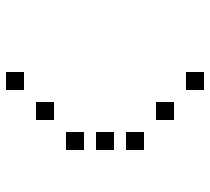

<svg xmlns="http://www.w3.org/2000/svg" viewBox="-50 -670 700 640"><g transform="rotate(-90 300.0 -350.0)"><path d="M321 -680Q320 -680 320 -680Q320 -680 320 -679V-621Q320 -620 320 -620Q320 -620 321 -620H379Q380 -620 380 -620Q380 -620 380 -621V-679Q380 -680 380 -680Q380 -680 379 -680ZM221 -580Q220 -580 220 -580Q220 -580 220 -579V-521Q220 -520 220 -520Q220 -520 221 -520H279Q280 -520 280 -520Q280 -520 280 -521V-579Q280 -580 280 -580Q280 -580 279 -580ZM121 -480Q120 -480 120 -480Q120 -480 120 -479V-421Q120 -420 120 -420Q120 -420 121 -420H179Q180 -420 180 -420Q180 -420 180 -421V-479Q180 -480 180 -480Q180 -480 179 -480ZM121 -380Q120 -380 120 -380Q120 -380 120 -379V-321Q120 -320 120 -320Q120 -320 121 -320H179Q180 -320 180 -320Q180 -320 180 -321V-379Q180 -380 180 -380Q180 -380 179 -380ZM121 -280Q120 -280 120 -280Q120 -280 120 -279V-221Q120 -220 120 -220Q120 -220 121 -220H179Q180 -220 180 -220Q180 -220 180 -221V-279Q180 -280 180 -280Q180 -280 179 -280ZM221 -180Q220 -180 220 -180Q220 -180 220 -179V-121Q220 -120 220 -120Q220 -120 221 -120H279Q280 -120 280 -120Q280 -120 280 -121V-179Q280 -180 280 -180Q280 -180 279 -180ZM321 -80Q320 -80 320 -80Q320 -80 320 -79V-21Q320 -20 320 -20Q320 -20 321 -20H379Q380 -20 380 -20Q380 -20 380 -21V-79Q380 -80 380 -80Q380 -80 379 -80Z"/></g></svg>

Font: Doto Medium
Style: Regular
Weight: 500
Monospace: yes
Version: Version 1.000